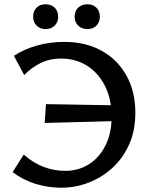

<svg xmlns="http://www.w3.org/2000/svg" viewBox="-20 -866 706 898"><path d="M266 12Q205 12 146.5 -6Q88 -24 39 -61L91 -143Q134 -105 182.5 -86Q231 -67 285 -67Q347 -67 395.5 -97.5Q444 -128 473 -185Q502 -242 502 -320Q502 -402 471.5 -463Q441 -524 388 -558Q335 -592 267 -592Q210 -592 167.5 -570Q125 -548 93 -515L45 -605Q95 -637 154.5 -653.5Q214 -670 280 -670Q382 -670 456.5 -628Q531 -586 572 -511.5Q613 -437 613 -339Q613 -256 584.5 -191.5Q556 -127 506.5 -81.5Q457 -36 395 -12Q333 12 266 12ZM189 -291 195 -379 541 -373 535 -300ZM193 -730Q167 -730 151 -746.5Q135 -763 135 -787Q135 -814 151 -830Q167 -846 193 -846Q220 -846 236 -830Q252 -814 252 -787Q252 -763 236 -746.5Q220 -730 193 -730ZM389 -730Q362 -730 345.5 -746.5Q329 -763 329 -787Q329 -814 345.5 -830Q362 -846 389 -846Q415 -846 431 -830Q447 -814 447 -787Q447 -763 431 -746.5Q415 -730 389 -730Z"/></svg>

Font: Ysabeau Infant SemiBold
Style: Regular
Weight: 600
Designer: Christian Thalmann (Catharsis Fonts)
Version: Version 2.002; featfreeze: ss01,ss02,lnum